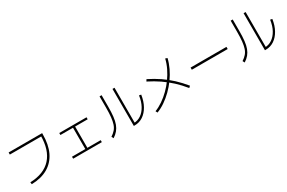

<svg xmlns="http://www.w3.org/2000/svg" viewBox="138 -2061 5004 3348"><g transform="rotate(-30 2640.0 -387.0)"><path d="M178.9 -70Q455.6 -78.9 599.4 -236.7Q743.3 -394.4 743.3 -690L764.4 -667.8H111.1V-710H785.6V-690Q785.6 -480 716.1 -335Q646.7 -190 512.8 -111.7Q378.9 -33.3 184.4 -28.9Z M1031.1 -53.3V-93.3H1298.9V-522.2H1045.6V-562.2H1594.4V-522.2H1341.1V-93.3H1608.9V-53.3Z M2233.3 -18.9V-764.4H2274.4V-38.9L2252.2 -61.1Q2335.6 -61.1 2402.8 -106.7Q2470 -152.2 2516.1 -236.1Q2562.2 -320 2577.8 -435.6L2617.8 -427.8Q2600 -304.4 2548.3 -212.2Q2496.7 -120 2421.1 -69.4Q2345.6 -18.9 2252.2 -18.9ZM1800 -50Q1851.1 -83.3 1885.6 -122.2Q1920 -161.1 1938.3 -216.1Q1956.7 -271.1 1965 -349.4Q1973.3 -427.8 1973.3 -540V-764.4H2014.4V-536.7Q2014.4 -421.1 2005 -337.2Q1995.6 -253.3 1973.3 -193.9Q1951.1 -134.4 1914.4 -90.6Q1877.8 -46.7 1821.1 -10Z M2688.9 -52.2Q2767.8 -82.2 2846.7 -136.1Q2925.6 -190 2997.8 -261.1Q3070 -332.2 3128.9 -414.4Q3187.8 -496.7 3231.1 -586.1Q3274.4 -675.6 3294.4 -764.4L3334.4 -751.1Q3313.3 -660 3269.4 -567.2Q3225.6 -474.4 3163.9 -388.9Q3102.2 -303.3 3028.3 -230.6Q2954.4 -157.8 2872.8 -101.7Q2791.1 -45.6 2707.8 -14.4ZM3401.1 -107.8Q3314.4 -214.4 3225 -297.2Q3135.6 -380 3034.4 -448.9Q2933.3 -517.8 2810 -580L2832.2 -615.6Q2955.6 -554.4 3059.4 -483.9Q3163.3 -413.3 3253.9 -328.9Q3344.4 -244.4 3432.2 -137.8Z M3598.9 -362.2V-405.6H4321.1V-362.2Z M4873.3 -18.9V-764.4H4914.4V-38.9L4892.2 -61.1Q4975.6 -61.1 5042.8 -106.7Q5110 -152.2 5156.1 -236.1Q5202.2 -320 5217.8 -435.6L5257.8 -427.8Q5240 -304.4 5188.3 -212.2Q5136.7 -120 5061.1 -69.4Q4985.6 -18.9 4892.2 -18.9ZM4440 -50Q4491.1 -83.3 4525.6 -122.2Q4560 -161.1 4578.3 -216.1Q4596.7 -271.1 4605 -349.4Q4613.3 -427.8 4613.3 -540V-764.4H4654.4V-536.7Q4654.4 -421.1 4645 -337.2Q4635.6 -253.3 4613.3 -193.9Q4591.1 -134.4 4554.4 -90.6Q4517.8 -46.7 4461.1 -10Z"/></g></svg>

Font: Paperlogy 2 ExtraLight
Style: Regular
Weight: 250
Designer: redesigned by Lee Juim, glyphs from Gmarket Sans & Montserrat
Foundry: PT&
Version: Version 1.001